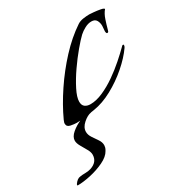

<svg xmlns="http://www.w3.org/2000/svg" viewBox="-235 -484 784 832"><g transform="rotate(-30 157.0 -68.5)"><path d="M47 3Q35 3 17.5 -0.5Q0 -4 0 -20Q0 -25 2 -29Q4 -33 5 -37Q32 -96 73.5 -158Q115 -220 165 -274Q215 -328 269 -364Q281 -372 298 -374.5Q315 -377 329 -377Q333 -377 350 -375.5Q367 -374 383 -371Q399 -368 400 -363Q387 -348 379 -324Q371 -300 366 -281Q365 -278 363.5 -273Q362 -268 357 -268Q353 -268 352 -272.5Q351 -277 351 -279Q351 -286 352 -292.5Q353 -299 353 -306Q353 -322 346 -334Q339 -346 321 -346Q305 -346 288 -337Q271 -328 259 -317Q243 -302 216.5 -270.5Q190 -239 164 -201.5Q138 -164 120 -128.5Q102 -93 102 -71Q102 -53 112.5 -45Q123 -37 140 -37Q169 -37 203 -52Q237 -67 270 -90Q303 -113 332 -138.5Q361 -164 381 -184Q383 -186 385 -188Q387 -190 390 -190Q393 -190 393 -186Q393 -181 389 -175Q364 -139 322.5 -103Q281 -67 233 -41Q185 -15 140 -8Q117 -4 93.5 -0.5Q70 3 47 3ZM-84 240Q-88 240 -85 233Q-71 213 -56 212Q-45 210 -30 210Q-15 210 -2 206Q38 193 38 156Q38 144 29 128Q20 112 10.5 95.5Q1 79 1 66Q1 47 21.5 29.5Q42 12 69 0.5Q96 -11 114 -11Q121 -11 122 -10Q123 -9 123 -5Q104 -2 83 16.5Q62 35 62 57Q62 72 72 87Q82 102 92 116.5Q102 131 102 146Q102 150 100.5 156.5Q99 163 94 171Q82 193 49.5 208.5Q17 224 -20 232Q-57 240 -84 240Z"/></g></svg>

Font: My Soul
Style: Regular
Weight: 400
Designer: Robert E. Leuschke
Foundry: Robert E. Leuschke
Version: Version 1.010; ttfautohint (v1.8.4.7-5d5b)